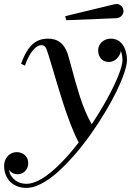

<svg xmlns="http://www.w3.org/2000/svg" viewBox="-74 -659 656 939"><path d="M495 -570 250 -560 245 -580 485 -638Q495.5 -640.5 503.9 -638.5Q512.2 -636.5 518 -631.2Q523.8 -626 526.9 -619.1Q530 -612.2 530 -605Q530 -590.9 519.7 -580.8Q509.4 -570.8 495 -570ZM56 260Q31.2 260 10.6 252.1Q-10 244.1 -24.2 229.9Q-38.4 215.6 -46.2 195.4Q-54 175.1 -54 151Q-54 138.6 -49.6 126.8Q-45.1 114.9 -37.3 105.6Q-29.5 96.4 -17.6 90.7Q-5.8 85 8 85Q17.8 85 27.3 88.2Q36.9 91.4 45.2 97.6Q53.6 103.9 58.8 114.6Q64 125.4 64 139Q64 151 59.7 161.3Q55.4 171.6 48.4 178.4Q41.4 185.2 32.4 189.1Q23.4 193 14 193Q-16.4 193 -29 171Q-29 179.8 -25.4 189.2Q-21.9 198.8 -14.6 207.8Q-7.4 216.9 2.4 224.1Q12.2 231.2 26 235.6Q39.8 240 55 240Q76.5 240 101.5 229.6Q126.5 219.2 151.8 201.2Q177.1 183.1 204.5 157.4Q231.9 131.6 257.9 102.1Q284 72.5 310.6 38Q291.4 0.9 270.8 -52.4Q250.2 -105.8 233.1 -159.6Q216 -213.4 201.4 -262.6Q186.8 -311.9 174.1 -354.3Q161.5 -396.8 155 -414Q153.4 -418.4 152.3 -420.9Q151.2 -423.4 148.9 -427.1Q146.6 -430.8 144.1 -432.8Q141.5 -434.9 137.3 -436.4Q133.1 -438 128 -438Q113.4 -438 98.2 -424.6Q83.1 -411.1 70.4 -388.8Q57.6 -366.4 48 -338L29 -347Q45.5 -392.1 64.6 -419.1Q83.6 -446 107.1 -458Q130.5 -470 162 -470Q178.8 -470 192.8 -465.8Q206.8 -461.6 217.1 -454.3Q227.5 -447 235.9 -436.2Q244.2 -425.5 249.9 -413.2Q255.6 -401 260 -386Q265.6 -367.2 275.8 -329.3Q285.9 -291.4 295 -259Q304.1 -226.6 316.2 -188.5Q328.4 -150.4 343.3 -114.8Q358.2 -79.2 374.5 -51.4Q417 -115.1 451.5 -178.3Q486 -241.5 505.5 -290.9Q525 -340.2 525 -365Q525 -375.4 522.5 -389.4Q520 -403.4 517 -411Q516.8 -405.1 514.1 -398Q511.5 -390.9 506.4 -383.4Q501.4 -376 494.8 -369.9Q488.1 -363.8 478.7 -359.9Q469.2 -356 459 -356Q447.5 -356 438.2 -359.6Q428.9 -363.1 423 -368.8Q417.1 -374.5 413.2 -382.1Q409.2 -389.8 407.6 -397.4Q406 -405.1 406 -413Q406 -424.2 410.6 -434.6Q415.1 -444.9 423.1 -452.8Q431 -460.6 442.8 -465.3Q454.5 -470 468 -470Q480.6 -470 491.6 -466.4Q502.5 -462.8 510.4 -456.6Q518.2 -450.4 524.6 -441.9Q531 -433.5 535.1 -424.2Q539.2 -414.9 542 -404.5Q544.8 -394.1 545.9 -384.7Q547 -375.2 547 -366Q547 -342 533.4 -301.8Q519.9 -261.6 496.4 -213.3Q473 -165 440.4 -110.8Q407.8 -56.6 370.9 -4.2Q334.1 48.1 292.6 96.1Q251 144.1 210.9 180.4Q170.8 216.8 130.1 238.4Q89.5 260 56 260Z"/></svg>

Font: Bodoni* 11
Style: Italic
Weight: 400
Italic angle: -13°
Version: Version 1.002